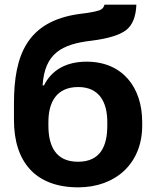

<svg xmlns="http://www.w3.org/2000/svg" viewBox="-20 -790 666 825"><path d="M352 -525C266 -525 202 -490 169 -423H163C172 -560 244 -600 372 -615C444 -624 493 -639 521 -660C549 -681 564 -718 566 -770H429C427 -761 422 -754 414 -749C404 -743 374 -736 321 -730C97 -699 40 -554 40 -346V-274C40 -95 132 15 316 15C476 15 591 -87 591 -250V-266C591 -414 507 -525 352 -525ZM188 -266C188 -351 223 -416 316 -416C408 -416 441 -349 441 -266V-250C441 -163 412 -95 315 -95C219 -95 188 -163 188 -250Z"/></svg>

Font: Cheyenne Sans
Style: Bold
Weight: 700
Designer: The Public Sans project authors (U.S. Web Design System), Libre Franklin designed by Pablo Impallari and Rodrigo Fuenzal
Foundry: The Cheyenne Sans Project Authors
Version: Version 2.007